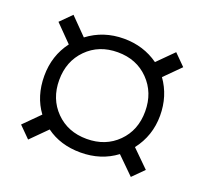

<svg xmlns="http://www.w3.org/2000/svg" viewBox="-89 -647 714 671"><g transform="rotate(20 268.0 -312.0)"><path d="M136 -139 77 -80 36 -121 94 -179Q54 -233 54 -309Q54 -384 97 -441L36 -503L77 -544L138 -482Q196 -526 272 -526Q345 -526 401 -486L459 -544L500 -503L442 -445Q482 -389 482 -316Q482 -241 437 -183L500 -121L459 -80L396 -142Q340 -100 264 -100Q189 -100 136 -139ZM153 -428.5Q108 -383 108 -313Q108 -243 153 -197.5Q198 -152 268 -152Q338 -152 383 -197Q428 -242 428 -312Q428 -382 383 -428Q338 -474 268 -474Q198 -474 153 -428.5Z"/></g></svg>

Font: Hind Vadodara Light
Style: Regular
Weight: 300
Designer: Hitesh Malaviya
Foundry: Indian Type Foundry
Version: Version 1.000;PS 1.0;hotconv 1.0.86;makeotf.lib2.5.63406; tt